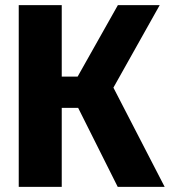

<svg xmlns="http://www.w3.org/2000/svg" viewBox="-20 -731 664 751"><path d="M285.6 -309.2H221.5V0H53.3V-710.8H221.5V-431.3H283.6L441 -710.8H604.6L423.6 -388.2L624.1 0H440.5Z"/></svg>

Font: Fira Code
Style: Bold
Weight: 700
Monospace: yes
Designer: Carrois Corporate, Edenspiekermann AG, Nikita Prokopov
Foundry: Carrois Corporate, Edenspiekermann AG, Nikita Prokopov
Version: Version 6.000; ttfautohint (v1.8.2) -l 8 -r 50 -G 200 -x 14 